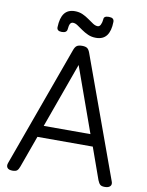

<svg xmlns="http://www.w3.org/2000/svg" viewBox="-116 -1197 986 1291"><g transform="rotate(10 377.5 -551.5)"><path d="M61 14Q35 14 25.5 1.5Q16 -11 23 -31L321 -854Q329 -877 341 -885.5Q353 -894 377 -894Q401 -894 412.5 -885.5Q424 -877 432 -854L731 -31Q739 -11 728 1.5Q717 14 691 14Q669 14 659.5 5.5Q650 -3 642 -23L565 -239H187L109 -23Q102 -3 92.5 5.5Q83 14 61 14ZM216 -319H535L376 -763ZM226 -962Q192 -962 192 -988Q194 -1053 218 -1084Q242 -1115 289 -1115Q319 -1115 343 -1104Q367 -1093 387 -1078.5Q407 -1064 424 -1053Q441 -1042 457 -1042Q469 -1042 476.5 -1057Q484 -1072 486 -1095Q486 -1117 520 -1117Q539 -1117 547.5 -1110Q556 -1103 556 -1089Q555 -1027 531 -995Q507 -963 458 -963Q428 -963 403.5 -974Q379 -985 358.5 -999.5Q338 -1014 321.5 -1025Q305 -1036 290 -1036Q277 -1036 270.5 -1024.5Q264 -1013 262 -988Q261 -975 252 -968.5Q243 -962 226 -962Z"/></g></svg>

Font: Playwrite HR Lijeva
Style: Regular
Weight: 400
Designer: Veronika Burian, José Scaglione
Foundry: TypeTogether
Version: Version 1.002